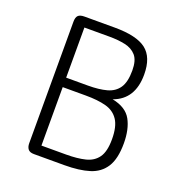

<svg xmlns="http://www.w3.org/2000/svg" viewBox="-113 -689 722 781"><g transform="rotate(20 248.5 -298.0)"><path d="M344 -319Q430 -350 430 -457Q430 -532 388.5 -564Q347 -596 252 -596H121Q102 -596 94 -588Q86 -580 86 -561V-35Q86 -19 93.5 -9.5Q101 0 119 0H251Q315 0 358.5 -13.5Q402 -27 425 -63Q448 -99 448 -166Q448 -227 426 -267Q404 -307 344 -319ZM136 -337V-554H244Q282 -554 312.5 -547.5Q343 -541 361 -520.5Q379 -500 379 -456Q379 -406 361.5 -380.5Q344 -355 311 -346Q278 -337 230 -337ZM136 -43V-296H236Q288 -296 323.5 -286.5Q359 -277 378 -248.5Q397 -220 397 -165Q397 -112 378.5 -86Q360 -60 325.5 -51.5Q291 -43 242 -43Z"/></g></svg>

Font: Beiruti Light
Style: Regular
Weight: 300
Designer: Arlette Boutros
Foundry: Boutros
Version: Version 1.41